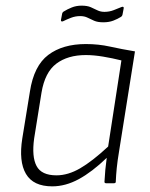

<svg xmlns="http://www.w3.org/2000/svg" viewBox="-20 -649 533 680"><path d="M165 11Q98 11 72 -33Q46 -77 59 -159L86 -325Q100 -416 151 -454.5Q202 -493 284 -493Q329 -493 369.5 -484Q410 -475 458 -467L402 -115Q396 -79 393.5 -54Q391 -29 390 -5Q390 0 383 0H356Q350 0 350 -5Q351 -26 353 -47.5Q355 -69 358 -90Q306 -40 259 -14.5Q212 11 165 11ZM180 -28Q221 -28 264 -53Q307 -78 363 -130L410 -435Q378 -443 345 -448.5Q312 -454 284 -454Q220 -454 179.5 -423.5Q139 -393 127 -321L101 -159Q92 -94 109.5 -61Q127 -28 180 -28ZM346 -570Q326 -570 313.5 -575.5Q301 -581 290 -586.5Q279 -592 264 -592Q247 -592 231.5 -586Q216 -580 204 -574Q200 -572 197.5 -573.5Q195 -575 196 -579L200 -600Q201 -606 207 -609Q218 -616 234 -622.5Q250 -629 269 -629Q289 -629 301.5 -623.5Q314 -618 325 -612.5Q336 -607 350 -607Q367 -607 382.5 -613Q398 -619 410 -624Q414 -626 416.5 -624.5Q419 -623 418 -619L414 -598Q413 -592 408 -589Q397 -582 381.5 -576Q366 -570 346 -570Z"/></svg>

Font: Sofia Sans Semi Condensed ExtraLight
Style: Italic
Weight: 250
Italic angle: -9°
Version: Version 4.100